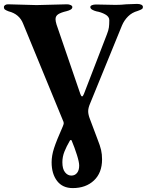

<svg xmlns="http://www.w3.org/2000/svg" viewBox="-20 -676 751 982"><path d="M244 154Q244 120 256.5 81.5Q269 43 301 -29Q306 -41 306 -46Q306 -52 301 -62L99 -553Q80 -604 24 -618Q11 -623 5.5 -627Q0 -631 0 -640Q0 -646 6 -650Q12 -654 21 -654Q42 -654 94 -652Q148 -650 167 -650Q187 -650 245 -652Q303 -654 323 -654Q333 -654 341.5 -650Q350 -646 350 -640Q350 -632 341.5 -627Q333 -622 321 -619Q291 -612 277.5 -603Q264 -594 264 -578Q264 -568 269 -551L391 -195Q395 -183 400 -183Q404 -183 409 -195L527 -501Q535 -521 537 -536Q539 -551 539 -573Q539 -591 518 -602.5Q497 -614 473 -618Q461 -621 451.5 -626.5Q442 -632 442 -640Q442 -646 450.5 -649.5Q459 -653 471 -653L522 -652Q536 -651 571 -651Q599 -651 626 -654Q662 -656 681 -656Q694 -656 702.5 -652Q711 -648 711 -640Q711 -633 705.5 -629.5Q700 -626 693 -623.5Q686 -621 684 -620Q655 -612 635 -592Q615 -572 604 -546L441 -147Q431 -124 431 -107Q431 -90 440 -67L478 34Q492 69 497 91Q502 113 502 139Q502 208 460.5 247Q419 286 352 286Q300 286 272 249.5Q244 213 244 154ZM385 171Q385 153 373.5 116.5Q362 80 347 44Q346 40 342.5 40Q339 40 337 44Q320 73 309.5 99.5Q299 126 299 154Q299 188 312.5 205Q326 222 345 222Q363 222 374 208.5Q385 195 385 171Z"/></svg>

Font: EB Garamond
Style: Bold
Weight: 700
Designer: Georg Duffner and Octavio Pardo
Foundry: Georg Duffner
Version: Version 1.000; ttfautohint (v1.6)